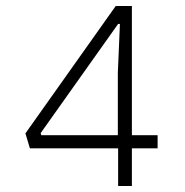

<svg xmlns="http://www.w3.org/2000/svg" viewBox="-20 -622 617 642"><path d="M375 -126H80L65 -176L367 -602H421V-170H507V-126H421V0H375ZM374 -170V-378L381 -542H375L116 -177L118 -170Z"/></svg>

Font: Athiti Light
Style: Regular
Weight: 300
Designer: CadsonDemak Team
Foundry: CadsonDemak
Version: Version 1.032